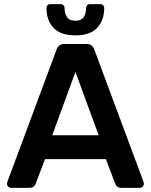

<svg xmlns="http://www.w3.org/2000/svg" viewBox="-20 -914 734 934"><path d="M35 0Q26 0 20 -6Q14 -12 14 -21L16 -30L256 -675Q266 -700 292 -700H402Q428 -700 438 -675L678 -30L680 -21Q680 -12 673.5 -6Q667 0 659 0H570Q549 0 541 -19L495 -140H199L153 -19Q145 0 124 0ZM234 -256H460L347 -564ZM347 -742Q274 -742 240 -779Q206 -816 206 -875Q206 -883 211 -888.5Q216 -894 225 -894H275Q284 -894 289 -888.5Q294 -883 294 -875Q294 -848 306 -830.5Q318 -813 347 -813Q375 -813 387 -830.5Q399 -848 399 -875Q399 -883 404 -888.5Q409 -894 418 -894H468Q477 -894 482 -888.5Q487 -883 487 -875Q487 -816 453 -779Q419 -742 347 -742Z"/></svg>

Font: Rubik AZ
Style: Regular
Weight: 500
Designer: Hubert and Fischer
Foundry: Hubert & Fischer
Version: Version 2.000